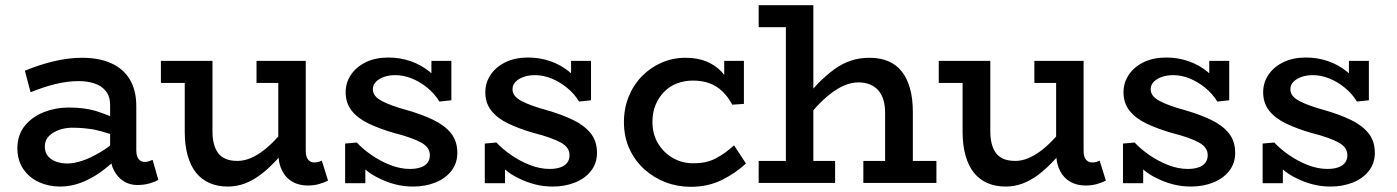

<svg xmlns="http://www.w3.org/2000/svg" viewBox="-20 -706 5391 741"><path d="M510 8Q480 8 456.5 -7Q433 -22 419 -50Q413 -61 410 -75Q388 -56 366 -40Q328 -14 290 0Q252 14 212 14Q168 14 130.5 -3Q93 -20 70 -53.5Q47 -87 47 -136Q48 -187 76.5 -221.5Q105 -256 150 -273.5Q195 -291 246 -291Q305 -291 349 -278Q377 -269 405 -258V-300Q405 -334 388.5 -354.5Q372 -375 344.5 -384Q317 -393 284 -393Q240 -393 193.5 -381.5Q147 -370 98 -350L76 -433Q131 -456 187.5 -469.5Q244 -483 297 -483Q363 -483 410 -461.5Q457 -440 481.5 -398.5Q506 -357 506 -296V-127Q506 -103 515 -92Q524 -81 539 -81Q548 -81 555.5 -84Q563 -87 569 -89L591 -12Q580 -5 558.5 1.5Q537 8 510 8ZM405 -189Q372 -200 343 -206Q300 -213 265 -213Q236 -214 210.5 -205.5Q185 -197 169 -181Q153 -165 153 -140Q153 -118 165 -103.5Q177 -89 197 -82Q217 -75 240 -75Q265 -75 297 -85.5Q329 -96 366 -118Q385 -129 405 -144Z M859 14Q820 14 789 0.5Q758 -13 737 -39Q716 -65 704.5 -105Q693 -145 693 -197V-386H601V-471H800V-199Q800 -174 805 -153Q810 -132 821 -116.5Q832 -101 850.5 -93Q869 -85 897 -85Q921 -85 946.5 -95.5Q972 -106 998.5 -126.5Q1025 -147 1052 -177Q1053 -178 1054 -179V-386H970V-471H1160V-125Q1160 -100 1169.5 -89.5Q1179 -79 1192 -79Q1203 -79 1209.5 -81Q1216 -83 1222 -86L1246 -9Q1233 -2 1212.5 4Q1192 10 1168 10Q1134 10 1108.5 -4.5Q1083 -19 1069 -47Q1058 -68 1055 -97Q1049 -91 1044 -85Q1014 -53 984.5 -31Q955 -9 924 2.5Q893 14 859 14Z M1574 14Q1539 14 1505.5 5.5Q1472 -3 1441 -19Q1413 -32 1390 -52V1H1312V-152L1357 -156Q1380 -131 1414 -107.5Q1448 -84 1486.5 -69Q1525 -54 1562 -54Q1586 -54 1603.5 -60Q1621 -66 1630 -78Q1639 -90 1639 -107Q1639 -122 1631 -134Q1623 -146 1606 -155.5Q1589 -165 1562.5 -174.5Q1536 -184 1500 -193Q1445 -209 1403 -229Q1361 -249 1337.5 -278.5Q1314 -308 1314 -350Q1314 -387 1334.5 -417.5Q1355 -448 1392 -466Q1429 -484 1479 -484Q1524 -484 1564.5 -470Q1605 -456 1637 -430Q1641 -426 1645 -423V-471H1722V-319L1676 -314Q1657 -345 1628.5 -368Q1600 -391 1568.5 -403.5Q1537 -416 1506 -416Q1481 -416 1461.5 -409Q1442 -402 1430.5 -390Q1419 -378 1419 -362Q1419 -347 1428 -336Q1437 -325 1454 -316Q1471 -307 1496 -298Q1521 -289 1554 -280Q1609 -264 1652 -243.5Q1695 -223 1720 -192.5Q1745 -162 1745 -116Q1745 -76 1722 -46.5Q1699 -17 1660 -1.5Q1621 14 1574 14Z M2113 14Q2078 14 2044.5 5.5Q2011 -3 1980 -19Q1952 -32 1929 -52V1H1851V-152L1896 -156Q1919 -131 1953 -107.5Q1987 -84 2025.5 -69Q2064 -54 2101 -54Q2125 -54 2142.5 -60Q2160 -66 2169 -78Q2178 -90 2178 -107Q2178 -122 2170 -134Q2162 -146 2145 -155.5Q2128 -165 2101.5 -174.5Q2075 -184 2039 -193Q1984 -209 1942 -229Q1900 -249 1876.5 -278.5Q1853 -308 1853 -350Q1853 -387 1873.5 -417.5Q1894 -448 1931 -466Q1968 -484 2018 -484Q2063 -484 2103.5 -470Q2144 -456 2176 -430Q2180 -426 2184 -423V-471H2261V-319L2215 -314Q2196 -345 2167.5 -368Q2139 -391 2107.5 -403.5Q2076 -416 2045 -416Q2020 -416 2000.5 -409Q1981 -402 1969.5 -390Q1958 -378 1958 -362Q1958 -347 1967 -336Q1976 -325 1993 -316Q2010 -307 2035 -298Q2060 -289 2093 -280Q2148 -264 2191 -243.5Q2234 -223 2259 -192.5Q2284 -162 2284 -116Q2284 -76 2261 -46.5Q2238 -17 2199 -1.5Q2160 14 2113 14Z M2646 15Q2595 15 2549 -2.5Q2503 -20 2466.5 -53Q2430 -86 2409 -132Q2388 -178 2388 -235Q2388 -288 2406.5 -333.5Q2425 -379 2458 -412.5Q2491 -446 2534 -464.5Q2577 -483 2625 -483Q2672 -483 2706 -469Q2740 -455 2765 -429Q2770 -423 2775 -417V-471H2851V-305L2806 -302Q2790 -332 2768.5 -353Q2747 -374 2718.5 -384.5Q2690 -395 2655 -395Q2621 -395 2592.5 -384Q2564 -373 2543 -351.5Q2522 -330 2510 -301Q2498 -272 2498 -236Q2498 -188 2520 -152Q2542 -116 2577.5 -96Q2613 -76 2653 -76Q2705 -75 2742 -94.5Q2779 -114 2813 -145L2859 -75Q2818 -37 2765 -11Q2712 15 2646 15Z M2908 0V-85H3013V-601H2908V-686H3119V-364Q3129 -375 3139 -386Q3170 -417 3200.5 -439Q3231 -461 3264 -472Q3297 -483 3336 -483Q3376 -483 3407.5 -470Q3439 -457 3460 -430.5Q3481 -404 3492 -365Q3503 -326 3503 -273V-85H3594V0H3312V-85H3396V-270Q3396 -298 3389.5 -320Q3383 -342 3370 -357Q3357 -372 3337.5 -380Q3318 -388 3293 -388Q3266 -388 3239 -376.5Q3212 -365 3185 -344Q3158 -323 3131 -294Q3125 -287 3119 -280V-85H3203V0Z M3861 14Q3822 14 3791 0.5Q3760 -13 3739 -39Q3718 -65 3706.5 -105Q3695 -145 3695 -197V-386H3603V-471H3802V-199Q3802 -174 3807 -153Q3812 -132 3823 -116.5Q3834 -101 3852.5 -93Q3871 -85 3899 -85Q3923 -85 3948.5 -95.5Q3974 -106 4000.5 -126.5Q4027 -147 4054 -177Q4055 -178 4056 -179V-386H3972V-471H4162V-125Q4162 -100 4171.5 -89.5Q4181 -79 4194 -79Q4205 -79 4211.5 -81Q4218 -83 4224 -86L4248 -9Q4235 -2 4214.5 4Q4194 10 4170 10Q4136 10 4110.5 -4.5Q4085 -19 4071 -47Q4060 -68 4057 -97Q4051 -91 4046 -85Q4016 -53 3986.5 -31Q3957 -9 3926 2.5Q3895 14 3861 14Z M4576 14Q4541 14 4507.5 5.5Q4474 -3 4443 -19Q4415 -32 4392 -52V1H4314V-152L4359 -156Q4382 -131 4416 -107.5Q4450 -84 4488.5 -69Q4527 -54 4564 -54Q4588 -54 4605.5 -60Q4623 -66 4632 -78Q4641 -90 4641 -107Q4641 -122 4633 -134Q4625 -146 4608 -155.5Q4591 -165 4564.5 -174.5Q4538 -184 4502 -193Q4447 -209 4405 -229Q4363 -249 4339.5 -278.5Q4316 -308 4316 -350Q4316 -387 4336.5 -417.5Q4357 -448 4394 -466Q4431 -484 4481 -484Q4526 -484 4566.5 -470Q4607 -456 4639 -430Q4643 -426 4647 -423V-471H4724V-319L4678 -314Q4659 -345 4630.5 -368Q4602 -391 4570.5 -403.5Q4539 -416 4508 -416Q4483 -416 4463.5 -409Q4444 -402 4432.5 -390Q4421 -378 4421 -362Q4421 -347 4430 -336Q4439 -325 4456 -316Q4473 -307 4498 -298Q4523 -289 4556 -280Q4611 -264 4654 -243.5Q4697 -223 4722 -192.5Q4747 -162 4747 -116Q4747 -76 4724 -46.5Q4701 -17 4662 -1.5Q4623 14 4576 14Z M5115 14Q5080 14 5046.5 5.5Q5013 -3 4982 -19Q4954 -32 4931 -52V1H4853V-152L4898 -156Q4921 -131 4955 -107.5Q4989 -84 5027.5 -69Q5066 -54 5103 -54Q5127 -54 5144.5 -60Q5162 -66 5171 -78Q5180 -90 5180 -107Q5180 -122 5172 -134Q5164 -146 5147 -155.5Q5130 -165 5103.5 -174.5Q5077 -184 5041 -193Q4986 -209 4944 -229Q4902 -249 4878.5 -278.5Q4855 -308 4855 -350Q4855 -387 4875.5 -417.5Q4896 -448 4933 -466Q4970 -484 5020 -484Q5065 -484 5105.5 -470Q5146 -456 5178 -430Q5182 -426 5186 -423V-471H5263V-319L5217 -314Q5198 -345 5169.5 -368Q5141 -391 5109.5 -403.5Q5078 -416 5047 -416Q5022 -416 5002.5 -409Q4983 -402 4971.5 -390Q4960 -378 4960 -362Q4960 -347 4969 -336Q4978 -325 4995 -316Q5012 -307 5037 -298Q5062 -289 5095 -280Q5150 -264 5193 -243.5Q5236 -223 5261 -192.5Q5286 -162 5286 -116Q5286 -76 5263 -46.5Q5240 -17 5201 -1.5Q5162 14 5115 14Z"/></svg>

Font: BioRhyme ExtraBold Medium
Style: Regular
Weight: 500
Version: Version 1.600;gftools[0.9.33]